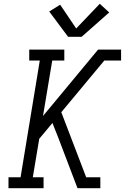

<svg xmlns="http://www.w3.org/2000/svg" viewBox="-20 -998 662 1018"><path d="M25 0V-58H89L191 -677H135V-735H321V-677H257L208 -383L500 -735H622V-677H533L305 -403L437 -58H512V0H391L287 -273L258 -346L188 -262L154 -58H211V0ZM341 -803 241 -937 299 -973 384 -847 509 -978 559 -932 413 -803Z"/></svg>

Font: Iosevka Etoile Light Oblique
Style: Regular
Weight: 300
Italic angle: -9°
Designer: Belleve Invis
Foundry: Belleve Invis
Version: Version 15.5.2; ttfautohint (v1.8.4)